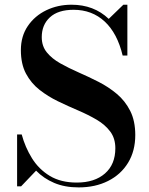

<svg xmlns="http://www.w3.org/2000/svg" viewBox="-20 -780 630 814"><path d="M69.5 10H52.5V-210H72Q86.5 -156 115.5 -109.2Q144.5 -62.5 191.2 -34.2Q238 -6 305.5 -6Q381 -6 425 -44.5Q469 -83 469 -151.5Q469 -193.5 447.2 -222.5Q425.5 -251.5 389.8 -272.5Q354 -293.5 311.2 -311.8Q268.5 -330 226 -350.5Q183.5 -371 147.8 -399Q112 -427 90.2 -467.8Q68.5 -508.5 68.5 -567.5Q68.5 -626.5 98 -669.8Q127.5 -713 176.2 -736.5Q225 -760 283 -760Q378 -760 441 -700L503 -760H520V-544.5H500Q477.5 -639 423.8 -688.8Q370 -738.5 292 -738.5Q226 -738.5 191.5 -706.5Q157 -674.5 157 -622.5Q157 -584.5 178.5 -558Q200 -531.5 235.5 -511.5Q271 -491.5 313.2 -473Q355.5 -454.5 397.8 -433Q440 -411.5 475.2 -382Q510.5 -352.5 532 -310Q553.5 -267.5 553.5 -207.5Q553.5 -140 523 -90Q492.5 -40 438.2 -12.8Q384 14.5 313.5 14.5Q254.5 14.5 209.8 -4.5Q165 -23.5 133 -56.5Z"/></svg>

Font: Bodoni* 11pt Medium
Style: Regular
Weight: 500
Version: Version 2.3